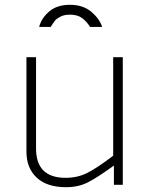

<svg xmlns="http://www.w3.org/2000/svg" viewBox="-20 -770 636 799"><path d="M90 -139V-532H130V-156Q128 -30 253 -30Q303 -30 343.5 -50.5Q384 -71 451 -122V-532H491V-1H454V-81Q385 -31 345.5 -11Q306 9 255 9Q175 9 132.5 -31Q90 -71 90 -139ZM355 -658Q341 -680 322 -694.5Q303 -709 271 -709Q247 -709 231 -700.5Q215 -692 209 -684.5Q203 -677 191 -658H143Q152 -694 184.5 -722Q217 -750 271 -750Q326 -750 360.5 -720.5Q395 -691 405 -658Z"/></svg>

Font: Morrison Thin
Style: Regular
Weight: 100
Designer: Pablo Impallari, Rodrigo Fuenzalida (Modified by Dan O. Williams)
Version: Version 0.03;June 6, 2019;FontCreator 11.5.0.2425 64-bit; tt